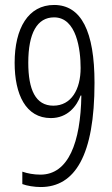

<svg xmlns="http://www.w3.org/2000/svg" viewBox="-20 -744 452 774"><path d="M361 -410C361 -617 308 -724 198 -724C94 -724 39 -630 39 -491C39 -363 84 -268 185 -268C253 -268 290 -317 305 -359H308C305 -170 256 -40 143 -40C116 -40 90 -45 70 -52V-2C88 5 119 10 144 10C282 10 361 -117 361 -410ZM198 -674C289 -674 305 -543 305 -470C305 -383 267 -318 195 -318C123 -318 94 -383 94 -491C94 -611 130 -674 198 -674Z"/></svg>

Font: Noto Sans Georgian ExtraCondensed Light
Style: Regular
Weight: 300
Width: 2
Designer: Monotype Design Team, Akaki Razmadze
Foundry: Google LLC
Version: Version 2.005